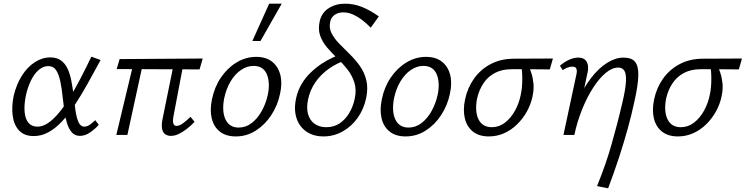

<svg xmlns="http://www.w3.org/2000/svg" viewBox="-20 -731 4039 1040"><path d="M163 6Q112 6 84 -23.5Q56 -53 49 -102.5Q42 -152 54 -212Q69 -274 98.5 -321Q128 -368 168.5 -394Q209 -420 252 -420Q288 -420 310.5 -403.5Q333 -387 346 -359Q359 -331 366 -295.5Q373 -260 378 -220Q383 -175 388.5 -135Q394 -95 405 -70Q416 -45 437 -45Q452 -45 466.5 -55.5Q481 -66 496 -80L515 -55Q496 -33 468.5 -14Q441 5 413 5Q386 5 369.5 -13.5Q353 -32 343.5 -62Q334 -92 329 -128Q324 -164 320 -200Q315 -252 306.5 -291Q298 -330 283.5 -351.5Q269 -373 241 -373Q214 -373 189.5 -352Q165 -331 147 -293.5Q129 -256 119 -208Q110 -160 113.5 -123Q117 -86 134.5 -65.5Q152 -45 183 -45Q211 -45 239.5 -64Q268 -83 297.5 -118Q327 -153 356.5 -200.5Q386 -248 415.5 -305Q445 -362 475 -424L525 -406Q489 -339 454.5 -277.5Q420 -216 386 -164Q352 -112 316.5 -74Q281 -36 243 -15Q205 6 163 6Z M905 5Q887 5 874 -4.5Q861 -14 857.5 -36Q854 -58 862 -94L926 -409H978L919 -98Q917 -87 917 -75.5Q917 -64 921.5 -56.5Q926 -49 937 -49Q951 -49 969.5 -62Q988 -75 1012 -98L1034 -71Q1012 -48 989.5 -31Q967 -14 946.5 -4.5Q926 5 905 5ZM610 0 708 -409H759L670 0ZM1061 -355 612 -357 628 -411 1078 -414Z M1257 8Q1204 8 1171 -18Q1138 -44 1127 -89.5Q1116 -135 1128 -192Q1141 -258 1176 -310Q1211 -362 1261 -392.5Q1311 -423 1368 -423Q1420 -423 1453 -397.5Q1486 -372 1498 -327Q1510 -282 1497 -223Q1484 -160 1449.5 -107.5Q1415 -55 1365.5 -23.5Q1316 8 1257 8ZM1273 -40Q1312 -40 1344 -65Q1376 -90 1398.5 -131Q1421 -172 1431 -219Q1444 -285 1425 -329.5Q1406 -374 1353 -374Q1318 -374 1285.5 -352Q1253 -330 1229 -290Q1205 -250 1194 -197Q1181 -126 1202 -83Q1223 -40 1273 -40ZM1347 -509 1438 -711H1506L1391 -509Z M1732 8Q1690 8 1658 -7.5Q1626 -23 1606 -51Q1586 -79 1580 -116.5Q1574 -154 1584 -199Q1593 -241 1613.5 -275.5Q1634 -310 1662 -337Q1690 -364 1720.5 -384.5Q1751 -405 1781 -418.5Q1811 -432 1834 -440L1853 -405Q1805 -389 1762 -359Q1719 -329 1689.5 -287Q1660 -245 1649 -194Q1639 -147 1648.5 -113Q1658 -79 1684 -60.5Q1710 -42 1747 -42Q1789 -42 1820 -63Q1851 -84 1871.5 -118.5Q1892 -153 1901 -194Q1912 -245 1899.5 -284Q1887 -323 1862 -355Q1837 -387 1807 -415.5Q1777 -444 1751.5 -474Q1726 -504 1714 -538.5Q1702 -573 1712 -617Q1723 -663 1761 -687Q1799 -711 1849 -711Q1897 -711 1941.5 -693Q1986 -675 2032 -642L1988 -581Q1967 -603 1943 -621.5Q1919 -640 1893 -652Q1867 -664 1839 -664Q1813 -664 1793.5 -651Q1774 -638 1769 -615Q1761 -581 1775.5 -552Q1790 -523 1816.5 -495.5Q1843 -468 1873 -439Q1903 -410 1928 -375.5Q1953 -341 1964 -297.5Q1975 -254 1963 -198Q1950 -138 1916.5 -91.5Q1883 -45 1835 -18.5Q1787 8 1732 8Z M2177 8Q2124 8 2091 -18Q2058 -44 2047 -89.5Q2036 -135 2048 -192Q2061 -258 2096 -310Q2131 -362 2181 -392.5Q2231 -423 2288 -423Q2340 -423 2373 -397.5Q2406 -372 2418 -327Q2430 -282 2417 -223Q2404 -160 2369.5 -107.5Q2335 -55 2285.5 -23.5Q2236 8 2177 8ZM2193 -40Q2232 -40 2264 -65Q2296 -90 2318.5 -131Q2341 -172 2351 -219Q2364 -285 2345 -329.5Q2326 -374 2273 -374Q2238 -374 2205.5 -352Q2173 -330 2149 -290Q2125 -250 2114 -197Q2101 -126 2122 -83Q2143 -40 2193 -40Z M2628 8Q2575 8 2542 -18Q2509 -44 2498 -89.5Q2487 -135 2499 -192Q2512 -255 2547.5 -305Q2583 -355 2638 -384Q2693 -413 2764 -413L2975 -414L2958 -355Q2897 -356 2844 -356Q2791 -356 2750 -356Q2700 -356 2662 -336.5Q2624 -317 2599.5 -281Q2575 -245 2564 -197Q2551 -127 2572 -84.5Q2593 -42 2644 -42Q2683 -42 2715 -66.5Q2747 -91 2769.5 -131.5Q2792 -172 2801 -219Q2805 -237 2807 -258.5Q2809 -280 2809 -302.5Q2809 -325 2807.5 -344Q2806 -363 2802 -374L2841 -384Q2849 -362 2857.5 -337Q2866 -312 2869.5 -280Q2873 -248 2864 -206Q2855 -165 2834 -127Q2813 -89 2781.5 -58Q2750 -27 2711 -9.5Q2672 8 2628 8Z M3214 277Q3239 215 3258 160.5Q3277 106 3292 53Q3307 0 3321.5 -55Q3336 -110 3351 -174Q3368 -246 3370.5 -287.5Q3373 -329 3362.5 -347Q3352 -365 3329 -365Q3296 -365 3261 -336Q3226 -307 3193 -256Q3160 -205 3133.5 -139.5Q3107 -74 3091 0H3046Q3070 -99 3105 -177Q3140 -255 3182 -309Q3224 -363 3269 -391Q3314 -419 3357 -419Q3402 -419 3420.5 -395.5Q3439 -372 3437.5 -320.5Q3436 -269 3417 -184Q3401 -109 3380.5 -35Q3360 39 3334 119Q3308 199 3274 289ZM3032 0 3102 -327Q3104 -335 3104.5 -345Q3105 -355 3100 -362.5Q3095 -370 3079 -370Q3067 -370 3053 -364.5Q3039 -359 3028 -351L3013 -375Q3036 -395 3062 -407Q3088 -419 3112 -419Q3138 -419 3150.5 -406Q3163 -393 3165 -373Q3167 -353 3161 -331L3091 0Z M3652 8Q3599 8 3566 -18Q3533 -44 3522 -89.5Q3511 -135 3523 -192Q3536 -255 3571.5 -305Q3607 -355 3662 -384Q3717 -413 3788 -413L3999 -414L3982 -355Q3921 -356 3868 -356Q3815 -356 3774 -356Q3724 -356 3686 -336.5Q3648 -317 3623.5 -281Q3599 -245 3588 -197Q3575 -127 3596 -84.5Q3617 -42 3668 -42Q3707 -42 3739 -66.5Q3771 -91 3793.5 -131.5Q3816 -172 3825 -219Q3829 -237 3831 -258.5Q3833 -280 3833 -302.5Q3833 -325 3831.5 -344Q3830 -363 3826 -374L3865 -384Q3873 -362 3881.5 -337Q3890 -312 3893.5 -280Q3897 -248 3888 -206Q3879 -165 3858 -127Q3837 -89 3805.5 -58Q3774 -27 3735 -9.5Q3696 8 3652 8Z"/></svg>

Font: Ysabeau Office
Style: Italic
Weight: 400
Italic angle: -12°
Designer: Christian Thalmann (Catharsis Fonts)
Version: Version 2.001;gftools[0.9.30]; featfreeze: tnum,lnum,ss02